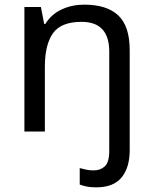

<svg xmlns="http://www.w3.org/2000/svg" viewBox="-20 -566 658 826"><path d="M394 240Q370 240 353 236.5Q336 233 323 228V157Q337 161 351 164Q365 167 383 167Q412 167 431 149.5Q450 132 450 83V-344Q450 -472 331 -472Q242 -472 207.5 -422.5Q173 -373 173 -279V0H85V-536H156L170 -463H175Q201 -505 245.5 -525.5Q290 -546 342 -546Q440 -546 489 -499.5Q538 -453 538 -350V80Q538 155 503 197.5Q468 240 394 240Z"/></svg>

Font: Noto Sans Khojki
Style: Regular
Weight: 400
Designer: Monotype Design Team
Foundry: Monotype Imaging Inc.
Version: Version 2.003; ttfautohint (v1.8.4.7-5d5b)